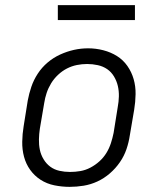

<svg xmlns="http://www.w3.org/2000/svg" viewBox="-20 -719 640 747"><path d="M251 8Q221 8 191.5 2Q162 -4 138 -19.5Q114 -35 97.5 -58Q81 -81 73.5 -109Q66 -137 66.5 -167.5Q67 -198 72 -228L88 -328Q93 -355 102 -381.5Q111 -408 127 -432.5Q143 -457 165.5 -476Q188 -495 214.5 -507Q241 -519 268 -525Q295 -531 323 -531Q353 -531 382 -523.5Q411 -516 435 -501Q459 -486 475.5 -462.5Q492 -439 500 -411Q508 -383 507.5 -352.5Q507 -322 502 -292L485 -192Q481 -165 472 -138.5Q463 -112 446.5 -88Q430 -64 407.5 -44.5Q385 -25 359 -13Q333 -1 305.5 3.5Q278 8 251 8ZM252 -50Q273 -50 293 -53.5Q313 -57 332 -67Q351 -77 367 -91.5Q383 -106 394 -124Q405 -142 411.5 -162Q418 -182 422 -202L438 -302Q442 -323 442.5 -344Q443 -365 438.5 -384.5Q434 -404 423.5 -421.5Q413 -439 397 -450Q381 -461 360.5 -465.5Q340 -470 319 -470Q299 -470 279 -466Q259 -462 240.5 -452.5Q222 -443 206 -428Q190 -413 179 -395Q168 -377 161.5 -357.5Q155 -338 152 -318L135 -218Q132 -198 131.5 -177Q131 -156 135 -136.5Q139 -117 149.5 -99.5Q160 -82 175.5 -70.5Q191 -59 211 -54.5Q231 -50 252 -50ZM205 -641V-699H505V-641Z"/></svg>

Font: Iosevka Etoile Light Oblique
Style: Regular
Weight: 300
Italic angle: -9°
Designer: Belleve Invis
Foundry: Belleve Invis
Version: Version 15.5.2; ttfautohint (v1.8.4)